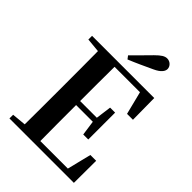

<svg xmlns="http://www.w3.org/2000/svg" viewBox="-276 -1098 1218 1218"><g transform="rotate(45 333.0 -488.5)"><path d="M294 -815 310 -794C364 -816 417 -841 471 -866C519 -888 533 -912 533 -931C533 -954 512 -977 484 -977C463 -977 443 -965 410 -932C374 -896 335 -855 294 -815ZM552 -548H605L603 -741H45V-708L140 -699C141 -597 141 -496 141 -394V-346C141 -243 141 -141 140 -42L45 -33V0H623L624 -199H572L532 -37H285C284 -140 284 -245 284 -359H434L448 -259H493V-500H448L434 -395H284C284 -502 284 -604 285 -703H513Z"/></g></svg>

Font: Noto Serif SC
Style: Bold
Weight: 700
Designer: Ryoko NISHIZUKA 西塚涼子 (kana & ideographs); Frank Grießhammer (Latin, Greek & Cyrillic); Wenlong ZHANG 张文龙 (bopomofo); San
Foundry: Adobe
Version: Version 2.001;hotconv 1.1.0;makeotfexe 2.6.0